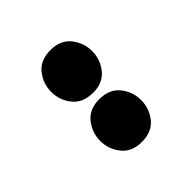

<svg xmlns="http://www.w3.org/2000/svg" viewBox="-11 -779 521 521"><g transform="rotate(45 250.0 -518.5)"><path d="M156 -440Q124 -440 99 -460Q74 -480 74 -519Q74 -557 99 -577Q124 -597 156 -597Q188 -597 213 -577Q238 -557 238 -519Q238 -480 213 -460Q188 -440 156 -440ZM344 -440Q312 -440 287 -460Q262 -480 262 -518Q262 -557 287 -577Q312 -597 344 -597Q376 -597 401 -577Q426 -557 426 -518Q426 -480 401 -460Q376 -440 344 -440Z"/></g></svg>

Font: Rokkitt SemiBold Black
Style: Regular
Weight: 900
Version: Version 3.103